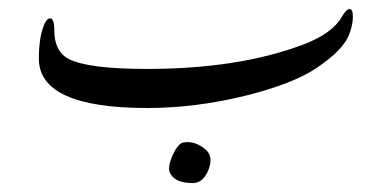

<svg xmlns="http://www.w3.org/2000/svg" viewBox="-20 -243 852 432"><path d="M691.9 -89.8Q639.6 -54.7 534.7 -28.3Q421.4 0 311.5 0Q67.4 0 67.4 -111.3Q67.4 -152.3 76.2 -178.7Q83.5 -201.7 92.8 -201.7Q102.1 -201.7 102.1 -175.8Q102.1 -127.9 133.8 -110.8Q176.8 -87.9 310.1 -87.9Q515.6 -87.9 660.6 -142.1Q727.5 -167 749.5 -205.6Q759.3 -222.7 766.6 -222.7Q773.9 -222.7 773.9 -206.1V-204.1Q773.9 -187 765.6 -165.5Q752.4 -130.4 691.9 -89.8ZM447.3 143.1Q435.5 168.9 413.6 168.9Q370.6 168.9 361.3 143.1Q360.4 140.6 360.4 136.7Q360.4 123 369.6 103.8Q378.9 84.5 388.2 79.1Q393.6 76.7 401.4 76.7Q423.8 76.7 443.4 94.2Q453.6 103.5 453.6 118.2Q453.6 129.4 447.3 143.1Z"/></svg>

Font: Dima Nastaligh Tahriri
Style: regular
Weight: 400
Designer: R.Balvardi
Foundry: Dima Software Group
Version: Version 1.00;November 13, 2018;FontCreator 11.5.0.2427 64-bi